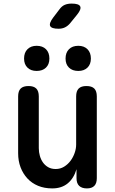

<svg xmlns="http://www.w3.org/2000/svg" viewBox="-20 -1039 640 1069"><path d="M404 -234V-502Q404 -532 418 -546Q432 -560 461 -560Q491 -560 505 -546Q519 -532 519 -502V-47Q519 -18 505 -4Q491 10 464 10Q436 10 421 -4Q406 -18 406 -47V-97Q391 -46 357 -18Q323 10 271 10Q227 10 192 -4.5Q157 -19 132.5 -45.5Q108 -72 94.5 -107.5Q81 -143 81 -186V-502Q81 -532 95 -546Q109 -560 139 -560Q168 -560 182 -546Q196 -532 196 -502V-214Q196 -192 202 -171Q208 -150 219.5 -134Q231 -118 248.5 -108Q266 -98 290 -98Q316 -98 337 -111Q358 -124 372.5 -143.5Q387 -163 395.5 -187Q404 -211 404 -234ZM416 -644Q383 -644 364 -662.5Q345 -681 345 -713Q345 -746 364 -765Q383 -784 416 -784Q448 -784 467 -765Q486 -746 486 -713Q486 -681 467 -662.5Q448 -644 416 -644ZM184 -644Q152 -644 133 -662.5Q114 -681 114 -713Q114 -746 133 -765Q152 -784 184 -784Q217 -784 236 -765Q255 -746 255 -713Q255 -681 236 -662.5Q217 -644 184 -644ZM306 -879Q267 -879 259.5 -894Q252 -909 276 -941L311 -987Q324 -1005 340.5 -1012Q357 -1019 379 -1019Q419 -1019 426.5 -1003.5Q434 -988 409 -957L370 -909Q357 -894 341.5 -886.5Q326 -879 306 -879Z"/></svg>

Font: Maple Mono NL SemiBold
Style: Regular
Weight: 600
Monospace: yes
Designer: subframe7536
Version: Version 7.000